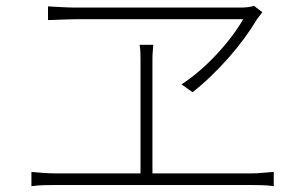

<svg xmlns="http://www.w3.org/2000/svg" viewBox="-20 -691 1040 660"><path d="M882 -649Q876 -641 871 -635Q866 -629 861 -621Q843 -591 819.5 -559Q796 -527 767.5 -494.5Q739 -462 707 -431Q675 -400 642 -374L604 -401Q647 -429 687.5 -467Q728 -505 761.5 -546.5Q795 -588 816 -625Q795 -625 749.5 -625Q704 -625 644.5 -625Q585 -625 521.5 -625Q458 -625 400.5 -625Q343 -625 301 -625Q259 -625 243 -625Q225 -625 202 -624Q179 -623 162 -622.5Q145 -622 145 -622V-669Q167 -668 192 -666.5Q217 -665 242 -665Q258 -665 300 -665Q342 -665 398.5 -665Q455 -665 517 -665Q579 -665 637 -665Q695 -665 740.5 -665Q786 -665 808 -665Q820 -665 832.5 -666.5Q845 -668 853 -671ZM504 -486Q504 -476 504 -445.5Q504 -415 504 -373Q504 -331 504 -285Q504 -239 504 -196.5Q504 -154 504 -121.5Q504 -89 504 -75H463Q463 -89 463 -121.5Q463 -154 463 -196.5Q463 -239 463 -285Q463 -331 463 -373Q463 -415 463 -445.5Q463 -476 463 -486Q463 -499 462.5 -511.5Q462 -524 460 -537H507Q506 -524 505 -512.5Q504 -501 504 -486ZM88 -100Q110 -98 130.5 -96.5Q151 -95 171 -95H844Q864 -95 883 -97Q902 -99 921 -100V-51Q901 -54 879 -54.5Q857 -55 844 -55H171Q151 -55 131 -54.5Q111 -54 88 -51Z"/></svg>

Font: Noto Sans KR ExtraLight
Style: Regular
Weight: 250
Designer: Ryoko NISHIZUKA  (kana, bopomofo & ideographs); Paul D. Hunt (Latin, Greek & Cyrillic); Sandoll Communications , Soo-you
Foundry: Adobe
Version: Version 2.004-H2;hotconv 1.0.118;makeotfexe 2.5.65603